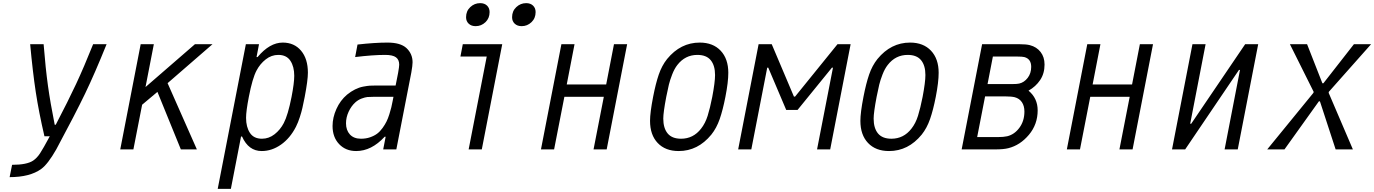

<svg xmlns="http://www.w3.org/2000/svg" viewBox="-20 -947 8711 1217"><path d="M333.3 -156.2Q412.8 -308.6 462.2 -414.4Q511.7 -520.2 570.3 -666.7H655.6Q580.7 -481.1 519.5 -353.8Q458.3 -226.6 336.6 0Q283.2 93.8 240.9 124.3Q169.3 175.8 41 175.8L56.6 97.7Q150.4 97.7 190.1 71Q214.2 54.7 233.7 25.1Q253.3 -4.6 295.6 -83.3H261.7Q225.9 -237 206.7 -363.6Q187.5 -490.2 171.2 -666.7H256.5Q268.9 -511.7 283.9 -404Q298.8 -296.2 326.8 -156.2Z M825.5 0H742.2L871.7 -666.7H955.1L902.3 -395.2L1215.5 -666.7H1326.8L1042.3 -419.9L1227.9 0H1126.3L977.9 -364.6L880.9 -283.2Z M1772.1 -677.1Q1845.1 -677.1 1888.3 -625.7Q1931.6 -574.2 1931.6 -486.3Q1931.6 -438.8 1911.5 -333.3Q1902.3 -287.8 1896.8 -263Q1891.3 -238.3 1880.5 -204.8Q1869.8 -171.2 1856.1 -143.9Q1819 -71 1761.1 -30.3Q1703.1 10.4 1638.7 10.4Q1555.3 10.4 1514.3 -81.4H1507.8L1443.4 250H1360L1538.4 -666.7H1621.7L1606.1 -585.3H1612.6Q1689.5 -677.1 1772.1 -677.1ZM1539.7 -199.9Q1539.7 -141.9 1564.1 -104.8Q1588.5 -67.7 1640.6 -67.7Q1684.2 -67.7 1720.4 -96Q1756.5 -124.3 1778.6 -166.7Q1805.3 -217.4 1828.1 -333.3Q1845.1 -420.6 1845.1 -466.8Q1845.1 -524.7 1820.6 -561.8Q1796.2 -599 1744.1 -599Q1700.5 -599 1664.4 -570.6Q1628.3 -542.3 1606.1 -500Q1580.1 -451.2 1557.3 -333.3Q1539.7 -242.8 1539.7 -199.9Z M2474 -333.3H2346.4Q2322.3 -333.3 2308.6 -332Q2294.9 -330.7 2272.8 -322.6Q2250.7 -314.5 2232.4 -298.2Q2206.4 -274.7 2189.8 -238.9Q2173.2 -203.1 2173.2 -165.4Q2173.2 -121.7 2197.9 -94.7Q2222.7 -67.7 2268.2 -67.7Q2299.5 -67.7 2325.8 -76.8Q2352.2 -85.9 2370.8 -99.9Q2389.3 -113.9 2404.9 -135.7Q2420.6 -157.6 2430 -176.8Q2439.5 -196 2447.9 -222.7Q2456.4 -249.3 2460.3 -266.3Q2464.2 -283.2 2468.8 -306.6ZM2436.2 -677.1Q2518.2 -677.1 2556 -642.6Q2595.1 -606.1 2595.1 -552.1Q2595.1 -532.6 2587.2 -487.6L2492.2 0H2408.9L2424.5 -80.1H2418Q2334.6 10.4 2237.6 10.4Q2171.2 10.4 2129.6 -33.5Q2087.9 -77.5 2087.9 -148.4Q2087.9 -201.8 2112.3 -256.2Q2136.7 -310.5 2179.7 -347Q2204.4 -367.2 2230.5 -380.2Q2256.5 -393.2 2282.9 -398.1Q2309.2 -403 2324.2 -404Q2339.2 -404.9 2361.3 -404.9H2487.6L2503.3 -484.4Q2510.4 -524.7 2510.4 -537.1Q2510.4 -568.4 2489.9 -583.7Q2469.4 -599 2421.2 -599Q2343.1 -599 2231.1 -585.3L2246.1 -664.7Q2356.1 -677.1 2436.2 -677.1Z M3225.9 -837.9Q3225.9 -877 3252.6 -902Q3279.3 -927.1 3315.1 -927.1Q3342.4 -927.1 3358.7 -911.5Q3375 -895.8 3375 -870.4Q3375 -831.4 3348.6 -806.3Q3322.3 -781.2 3286.5 -781.2Q3259.1 -781.2 3242.5 -796.9Q3225.9 -812.5 3225.9 -837.9ZM2934.2 -837.9Q2934.2 -877 2960.9 -902Q2987.6 -927.1 3023.4 -927.1Q3050.8 -927.1 3067.1 -911.5Q3083.3 -895.8 3083.3 -870.4Q3083.3 -831.4 3057 -806.3Q3030.6 -781.2 2994.8 -781.2Q2967.4 -781.2 2950.8 -796.9Q2934.2 -812.5 2934.2 -837.9ZM2950.5 0 3065.1 -588.5H2898.4L2913.4 -666.7H3163.4L3033.9 0Z M3538.4 -666.7H3621.7L3572.3 -411.5H3822.3L3871.7 -666.7H3955.1L3825.5 0H3742.2L3807.3 -333.3H3557.3L3492.2 0H3408.9Z M4281.9 10.4Q4197.3 10.4 4148.8 -40.7Q4100.3 -91.8 4100.3 -181Q4100.3 -233.1 4119.8 -333.3Q4136.1 -417.3 4155.6 -474.3Q4175.1 -531.2 4208.3 -572.9Q4293.6 -677.1 4415.4 -677.1Q4499.3 -677.1 4547.9 -625.7Q4596.4 -574.2 4596.4 -485.7Q4596.4 -426.4 4578.1 -333.3Q4561.8 -250 4542 -192.7Q4522.1 -135.4 4488.9 -93.8Q4403.6 10.4 4281.9 10.4ZM4512.4 -471.4Q4512.4 -531.9 4485 -565.4Q4457.7 -599 4400.4 -599Q4322.9 -599 4273.4 -535.2Q4254.6 -511.1 4240.6 -474.9Q4226.6 -438.8 4219.7 -410.5Q4212.9 -382.2 4203.1 -333.3Q4184.2 -233.7 4184.2 -195.3Q4184.2 -134.8 4211.9 -101.2Q4239.6 -67.7 4296.9 -67.7Q4374.3 -67.7 4423.8 -131.5Q4450.5 -165.4 4465.5 -213.2Q4480.5 -261.1 4494.8 -333.3Q4512.4 -426.4 4512.4 -471.4Z M4742.2 0H4658.9L4788.4 -666.7H4871.7L5012.4 -334.6H5019.5L5288.4 -666.7H5371.7L5242.2 0H5158.9L5259.8 -518.2H5253.3L5035.2 -250H4963.5L4849.6 -518.2H4843.1Z M5615.2 10.4Q5530.6 10.4 5482.1 -40.7Q5433.6 -91.8 5433.6 -181Q5433.6 -233.1 5453.1 -333.3Q5469.4 -417.3 5488.9 -474.3Q5508.5 -531.2 5541.7 -572.9Q5627 -677.1 5748.7 -677.1Q5832.7 -677.1 5881.2 -625.7Q5929.7 -574.2 5929.7 -485.7Q5929.7 -426.4 5911.5 -333.3Q5895.2 -250 5875.3 -192.7Q5855.5 -135.4 5822.3 -93.8Q5737 10.4 5615.2 10.4ZM5845.7 -471.4Q5845.7 -531.9 5818.4 -565.4Q5791 -599 5733.7 -599Q5656.2 -599 5606.8 -535.2Q5587.9 -511.1 5573.9 -474.9Q5559.9 -438.8 5553.1 -410.5Q5546.2 -382.2 5536.5 -333.3Q5517.6 -233.7 5517.6 -195.3Q5517.6 -134.8 5545.2 -101.2Q5572.9 -67.7 5630.2 -67.7Q5707.7 -67.7 5757.2 -131.5Q5783.9 -165.4 5798.8 -213.2Q5813.8 -261.1 5828.1 -333.3Q5845.7 -426.4 5845.7 -471.4Z M6239.6 -414.1H6395.8Q6427.1 -414.1 6440.1 -417.3Q6472 -424.5 6494.1 -453.5Q6516.3 -482.4 6516.3 -523.4Q6516.3 -573.6 6472.7 -585.3Q6459.6 -588.5 6429.7 -588.5H6273.4ZM6173.8 -78.1H6304Q6341.1 -78.1 6363.9 -83.3Q6410.2 -94.4 6441.7 -137.4Q6473.3 -180.3 6473.3 -240.2Q6473.3 -275.4 6457.4 -299.2Q6441.4 -322.9 6412.1 -330.7Q6391.3 -335.9 6354.2 -335.9H6224ZM6600.9 -537.8Q6600.9 -481.1 6572.9 -439.5Q6544.9 -397.8 6499.3 -372.4Q6557.3 -324.2 6557.3 -247.4Q6557.3 -158.9 6502 -92.8Q6446.6 -26.7 6371.7 -7.8Q6341.1 0 6289.1 0H6075.5L6205.1 -666.7H6444.7Q6485 -666.7 6507.8 -660.8Q6550.8 -649.7 6575.8 -617.5Q6600.9 -585.3 6600.9 -537.8Z M6871.7 -666.7H6955.1L6905.6 -411.5H7155.6L7205.1 -666.7H7288.4L7158.9 0H7075.5L7140.6 -333.3H6890.6L6825.5 0H6742.2Z M7742.2 0 7839.8 -503.9H7833.3L7492.2 0H7408.9L7538.4 -666.7H7621.7L7524.1 -162.8H7530.6L7872.4 -666.7H7955.1L7825.5 0Z M8362 -419.3H8368.5L8561.8 -666.7H8670.6L8403 -365.2L8401.7 -358.7L8555.3 0H8446L8346.4 -304.7H8339.8L8121.7 0H8012.4L8305.3 -358.7L8306.6 -365.2L8156.2 -666.7H8265Z"/></svg>

Font: Monoid
Style: Italic
Weight: 400
Width: 4
Italic angle: -11°
Monospace: yes
Version: Version 0.61